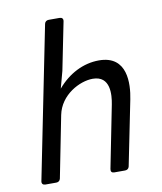

<svg xmlns="http://www.w3.org/2000/svg" viewBox="-78 -742 681 805"><g transform="rotate(-10 262.5 -339.0)"><path d="M361.3 -473.6C294.9 -473.6 231.4 -441.4 183.6 -384.8L203.1 -457L244.1 -661.1C246.1 -671.9 240.2 -677.7 229.5 -677.7H183.6C174.8 -677.7 168 -672.9 166 -664.1L36.1 -16.6C34.2 -5.9 40 0 50.8 0H96.7C105.5 0 112.3 -4.9 114.3 -13.7L166 -275.4C182.6 -359.4 267.6 -402.3 322.3 -402.3C398.4 -402.3 390.6 -322.3 382.8 -282.2L330.1 -16.6C328.1 -5.9 333 0 343.8 0H389.6C398.4 0 405.3 -4.9 407.2 -13.7L462.9 -290C475.6 -353.5 483.4 -473.6 361.3 -473.6Z"/></g></svg>

Font: Ed Sans Neue
Style: Italic
Weight: 400
Italic angle: -11°
Designer: Stephen Hutchings
Version: Version 1.004;PS 001.004;hotconv 1.0.88;makeotf.lib2.5.64775